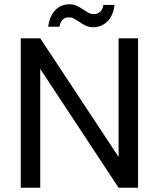

<svg xmlns="http://www.w3.org/2000/svg" viewBox="-20 -877 743 897"><path d="M625 0H534L168 -555V0H77V-698H168L534 -144V-698H625ZM205 -752Q212 -803 238.5 -830Q265 -857 305 -857Q324 -857 337.5 -850.5Q351 -844 370 -832Q384 -822 395 -816.5Q406 -811 419 -811Q436 -811 448 -822Q460 -833 463 -854H515Q509 -804 482 -777Q455 -750 415 -750Q396 -750 381.5 -756.5Q367 -763 349 -776Q333 -786 323.5 -791Q314 -796 301 -796Q284 -796 272.5 -785Q261 -774 258 -752Z"/></svg>

Font: Fz Poppins
Style: Regular
Weight: 400
Designer: Ninad Kale (Devanagari), Jonny Pinhorn (Latin)
Foundry: Indian Type Foundry
Version: Vit hóa bi Vntype.Com & FontZin.Com